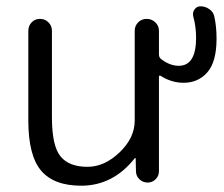

<svg xmlns="http://www.w3.org/2000/svg" viewBox="-20 -580 713 610"><path d="M238 10Q151 10 110.5 -38Q70 -86 70 -197V-482Q70 -498 80.5 -509Q91 -520 107 -520Q123 -520 134 -509Q145 -498 145 -482V-207Q145 -117 172 -83.5Q199 -50 258 -50Q312 -50 360 -96Q408 -142 408 -197V-482Q408 -498 419 -509Q430 -520 446 -520Q462 -520 473.5 -509Q485 -498 485 -482V-407Q485 -398 491 -393Q519 -371 548 -371Q603 -371 603 -460Q603 -495 594 -528Q591 -540 598 -550Q605 -560 617 -560Q632 -560 645 -551Q658 -542 661 -527Q668 -496 668 -457Q668 -384 639 -350.5Q610 -317 563 -317Q526 -317 492 -338Q485 -343 485 -335V-36Q485 -21 474.5 -10.5Q464 0 449 0Q434 0 423 -10.5Q412 -21 412 -36L411 -77Q411 -78 410 -78Q409 -78 408 -77Q339 10 238 10Z"/></svg>

Font: Rounded Mplus 1c
Style: Regular
Weight: 400
Version: Version 1.059.20150529